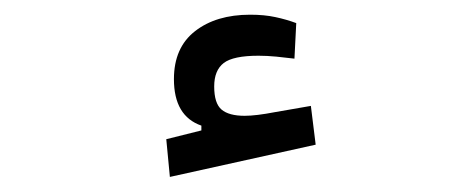

<svg xmlns="http://www.w3.org/2000/svg" viewBox="-20 -794 626 256"><path d="M206.5 -558.1 201.7 -608.4 248.5 -620.1V-626.5Q211.9 -639.2 211.9 -688.5Q211.9 -730.5 240 -752.4Q268.1 -774.4 313.5 -774.4Q332.5 -774.4 347.2 -771.2Q361.8 -768.1 375 -763.2L372.6 -715.8Q360.8 -717.3 348.4 -718.5Q335.9 -719.7 324.7 -719.7Q291 -719.7 278.3 -710Q265.6 -700.2 265.6 -678.7Q265.6 -656.2 275.4 -647.9Q285.2 -639.6 306.2 -639.6Q321.3 -639.6 346.7 -644.5Q372.1 -648.9 394.5 -652.8L400.9 -601.1Z"/></svg>

Font: CaskaydiaMono NF SemiLight
Style: Regular
Weight: 350
Designer: Aaron Bell
Foundry: Saja Typeworks
Version: Version 2111.001; ttfautohint (v1.8.4);Nerd Fonts 3.1.1